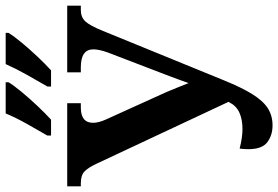

<svg xmlns="http://www.w3.org/2000/svg" viewBox="-172 -799 981 677"><g transform="rotate(-90 318.5 -460.5)"><path d="M215 10Q180 10 155.5 -8.5Q131 -27 131 -75Q131 -91 133 -106Q173 -96 202 -96Q236 -96 260 -107Q284 -118 296 -142L298 -145L80 -610Q66 -640 52.5 -653Q39 -666 11 -666H0V-714H293V-666H278Q224 -666 224 -623Q224 -604 235 -579L332 -365Q341 -343 348.5 -325Q356 -307 364 -286Q371 -307 378 -325Q385 -343 393 -365L472 -571Q483 -602 483 -622Q483 -666 420 -666H402V-714H637V-666H621Q597 -666 582 -650.5Q567 -635 548 -588L374 -162Q348 -98 324.5 -60.5Q301 -23 275 -6.5Q249 10 215 10ZM352 -784Q372 -818 394 -857.5Q416 -897 431 -931H541V-921Q531 -904 507.5 -875.5Q484 -847 457 -818.5Q430 -790 409 -771H352ZM179 -784Q199 -818 221 -857.5Q243 -897 257 -931H367V-921Q357 -904 333.5 -875.5Q310 -847 283 -818.5Q256 -790 235 -771H179Z"/></g></svg>

Font: Noto Serif SemiCondensed SemiBold
Style: Regular
Weight: 600
Width: 4
Designer: Monotype Design Team
Foundry: Monotype Imaging Inc.
Version: Version 2.013; ttfautohint (v1.8.4.7-5d5b)